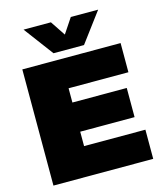

<svg xmlns="http://www.w3.org/2000/svg" viewBox="-132 -1021 954 1119"><g transform="rotate(-15 345.0 -461.5)"><path d="M117 -923H282L342 -833L402 -923H567L434 -745H250ZM50 -701H643V-525H282V-439H610V-263H282V-176H652V0H50Z"/></g></svg>

Font: MontserratBlack
Style: Regular
Weight: 900
Designer: Julieta Ulanovsky
Foundry: Julieta Ulanovsky
Version: Version 4.000